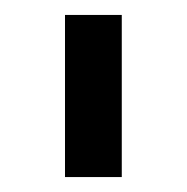

<svg xmlns="http://www.w3.org/2000/svg" viewBox="-20 -738 250 257"><path d="M67 -501V-718H143V-501Z"/></svg>

Font: Raleway Thin Medium
Style: Regular
Weight: 500
Version: Version 4.026